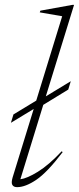

<svg xmlns="http://www.w3.org/2000/svg" viewBox="-20 -762 326 792"><path d="M35.5 -290 129.5 -347 236.5 -695 144 -711 146.5 -718 279 -742H285.5L169 -364.5L272 -427L261.5 -392.5L158.5 -329.5L64 -22.5Q91.5 -26 136.2 -53.5Q181 -81 234.5 -138L238.5 -134.5Q175 -51 130 -20.5Q85 10 50.5 10Q36.5 10 31 1Q25.5 -8 32 -30L119 -312.5L25 -255.5Z"/></svg>

Font: Newsreader Display ExtraLight
Style: Italic
Weight: 275
Italic angle: -17°
Designer: Hugues Gentile
Foundry: Production Type
Version: Version 1.001